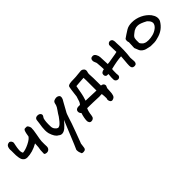

<svg xmlns="http://www.w3.org/2000/svg" viewBox="80 -1326 2571 2571"><g transform="rotate(-45 1366.0 -40.0)"><path d="M366 31Q353 31 339.5 26Q326 21 326 11Q326 -64 336 -101L340 -169Q232 -108 132 -108Q107 -108 90 -120.5Q73 -133 64.5 -149Q56 -165 51.5 -193Q47 -221 46.5 -237Q46 -253 46 -281Q46 -286 46 -289V-323Q41 -363 53.5 -392.5Q66 -422 103 -425Q121 -425 133 -409Q145 -393 145 -376Q143 -365 137.5 -339Q132 -313 130 -298Q128 -283 126 -262Q124 -241 127 -224.5Q130 -208 138 -195Q189 -198 257.5 -232Q326 -266 344 -298Q345 -303 347.5 -320.5Q350 -338 353 -350.5Q356 -363 360.5 -377.5Q365 -392 372.5 -400Q380 -408 389 -407H416Q431 -406 441 -387Q451 -368 453 -352Q454 -312 439 -236.5Q424 -161 422 -130Q420 -112 421.5 -75.5Q423 -39 423 -30Q423 -3 407 14Q391 31 366 31Z M689 366Q670 328 670 295V283Q692 236 750 93Q761 64 792 -9.5Q823 -83 837 -118Q791 -61 755.5 -32Q720 -3 687 -3Q662 -3 639 -23Q593 -45 565 -137Q558 -166 558 -198.5Q558 -231 561.5 -256Q565 -281 570.5 -317.5Q576 -354 578 -378Q587 -411 627 -411Q644 -411 660 -403Q685 -386 680 -362Q679 -355 660 -327Q644 -278 648 -181Q649 -150 666.5 -127.5Q684 -105 705 -97Q719 -98 731 -103.5Q743 -109 756 -122Q769 -135 776.5 -143.5Q784 -152 799 -172Q814 -192 820 -200Q836 -229 865 -269Q894 -309 901 -333Q902 -338 904.5 -348.5Q907 -359 909 -365.5Q911 -372 915.5 -379Q920 -386 926 -390Q950 -403 974 -403Q1002 -403 1021 -384Q1042 -354 1002 -295L939 -181Q935 -176 927.5 -160.5Q920 -145 920 -143Q916 -132 897 -75.5Q878 -19 876 -10Q864 23 832.5 110Q801 197 781 248Q777 256 775 261.5Q773 267 772.5 272Q772 277 770 292.5Q768 308 765 328Q763 355 746 366Q731 372 715 372Q699 372 689 366Z M1083 156Q1063 156 1053 140.5Q1043 125 1043 109Q1043 57 1067 -18Q1046 -36 1046 -61Q1046 -115 1130 -108Q1139 -117 1145.5 -128.5Q1152 -140 1155.5 -149.5Q1159 -159 1165.5 -181.5Q1172 -204 1178 -220Q1179 -229 1183.5 -268Q1188 -307 1193 -340.5Q1198 -374 1203 -388Q1214 -402 1239.5 -407Q1265 -412 1321 -412Q1353 -412 1401 -418Q1449 -424 1466 -424Q1490 -420 1504.5 -404Q1519 -388 1516 -362Q1505 -326 1507 -312Q1512 -265 1512 -93Q1561 -87 1561 -45L1546 -8Q1543 19 1543 43Q1541 73 1539.5 86Q1538 99 1532 116Q1526 133 1514.5 141.5Q1503 150 1483 155Q1457 158 1445.5 131Q1434 104 1445 82Q1445 35 1440 0Q1438 -8 1426 -5L1392 -3Q1260 -9 1167 -9Q1146 35 1140 97Q1137 114 1133.5 125Q1130 136 1117 146Q1104 156 1083 156ZM1223 -95Q1313 -93 1400 -89L1422 -88V-279Q1422 -290 1421 -307.5Q1420 -325 1420 -331Q1412 -330 1384 -328.5Q1356 -327 1326 -324.5Q1296 -322 1274 -320Q1268 -288 1260.5 -247.5Q1253 -207 1250 -192Q1247 -177 1240.5 -152Q1234 -127 1223 -95Z M2014 42Q1967 42 1967 -12Q1967 -44 1973 -102Q1979 -154 1979 -179Q1905 -176 1774 -144Q1771 -128 1771 -85V-56Q1774 -42 1774 -27.5Q1774 -13 1764 -1Q1754 11 1736 12Q1716 12 1702.5 1Q1689 -10 1687 -29V-75Q1687 -91 1690 -106Q1692 -124 1692 -131Q1691 -131 1688 -131Q1672 -131 1663.5 -132Q1655 -133 1645.5 -142.5Q1636 -152 1636 -171Q1636 -211 1694 -220V-222Q1694 -256 1687 -338Q1687 -349 1678 -367Q1667 -391 1667 -404Q1667 -452 1713 -452Q1740 -452 1756.5 -423.5Q1773 -395 1774 -369L1780 -232L1812 -235L1878 -246Q1958 -258 1977 -265L1975 -311Q1972 -360 1973 -399Q1988 -430 2016 -430Q2029 -430 2038.5 -424Q2048 -418 2052 -412Q2056 -406 2058.5 -392.5Q2061 -379 2061 -373.5Q2061 -368 2061 -354Q2071 -212 2053 -78Q2053 -74 2057 -18Q2058 -14 2058 -10Q2058 42 2014 42Z M2353 5Q2302 -6 2282.5 -11Q2263 -16 2241 -31.5Q2219 -47 2208.5 -68Q2198 -89 2182 -133L2187 -239Q2180 -250 2180 -271Q2180 -292 2187 -302Q2230 -333 2296 -374Q2338 -399 2401 -399Q2475 -399 2543.5 -367Q2612 -335 2657 -279Q2709 -208 2682 -146Q2618 -36 2492 -7Q2476 -1 2456.5 2Q2437 5 2425 5.5Q2413 6 2387 5.5Q2361 5 2353 5ZM2394 -71Q2434 -71 2477.5 -82.5Q2521 -94 2558 -122.5Q2595 -151 2600 -190Q2599 -202 2596.5 -211Q2594 -220 2588.5 -228.5Q2583 -237 2579.5 -241Q2576 -245 2567.5 -254Q2559 -263 2556 -266Q2471 -313 2427 -313Q2396 -313 2383 -307Q2355 -296 2353 -294Q2347 -289 2334 -280Q2321 -271 2316 -266Q2283 -241 2280 -217Q2277 -205 2276.5 -191Q2276 -177 2276.5 -160Q2277 -143 2277 -133Q2284 -119 2300 -102.5Q2316 -86 2328 -83Q2351 -71 2394 -71Z"/></g></svg>

Font: Excalifont
Style: Regular
Weight: 400
Designer: Your Own Font Foundry (Virgil); Ján Filípek / DizajnDesign (Excalifont, modifications)
Foundry: Your Own Font Foundry (Virgil); Ján Filípek / DizajnDesign (Excalifont, modifications)
Version: Version 1.000;Glyphs 3.2 (3227)